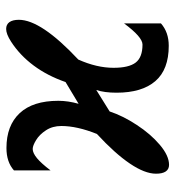

<svg xmlns="http://www.w3.org/2000/svg" viewBox="8 -578 583 640"><g transform="rotate(-90 300.0 -257.5)"><path d="M311.5 -161Q311.5 -76.5 350 -31.8Q388.5 13 468 13Q513 13 542.5 -13V-136Q497 -74.5 472 -74.5Q429.5 -74.5 412 -97.2Q394.5 -120 394.5 -171Q394.5 -227 422 -288.5Q554.5 -412.5 554.5 -486.5Q554.5 -507 546.8 -518Q539 -529 524 -529Q507 -529 481.5 -512.5Q436 -483 402 -437.2Q368 -391.5 347 -331L274.5 -287.5Q284.5 -322.5 284.5 -355Q284.5 -440 243.2 -484Q202 -528 127 -528Q80.5 -528 52.5 -503V-381Q76 -412 93.2 -426.2Q110.5 -440.5 124 -440.5Q135 -440.5 153.5 -429.2Q172 -418 186.2 -396.2Q200.5 -374.5 200.5 -345Q200.5 -292.5 174 -226.5Q108.5 -166 75 -116.2Q41.5 -66.5 41.5 -29.5Q41.5 -8 49 3Q56.5 14 71 14Q101.5 14 137.8 -16.8Q174 -47.5 204.2 -93.8Q234.5 -140 249 -184L320.5 -228.5Q311.5 -201.5 311.5 -161Z"/></g></svg>

Font: JuliaMono SemiBold
Style: Regular
Weight: 600
Monospace: yes
Designer: cormullion
Foundry: corm
Version: Version 0.055; ttfautohint (v1.8.4)